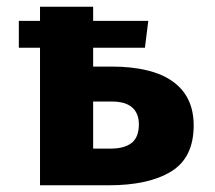

<svg xmlns="http://www.w3.org/2000/svg" viewBox="-20 -551 640 571"><path d="M556 -178Q556 -82 489 -41Q422 0 304 0H99V-409H36V-489H99V-531H257V-489H421L411 -409H257V-353H311Q432 -353 494 -308.5Q556 -264 556 -178ZM393 -181Q393 -214 373 -231.5Q353 -249 313 -249H257V-109H308Q350 -109 371.5 -126Q393 -143 393 -181Z"/></svg>

Font: Fira Mono
Style: Bold
Weight: 700
Monospace: yes
Designer: Carrois Corporate & Edenspiekermann AG
Foundry: Carrois Corporate GbR & Edenspiekermann AG
Version: Version 3.206